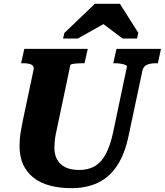

<svg xmlns="http://www.w3.org/2000/svg" viewBox="-20 -965 860 1002"><path d="M282 -316Q275 -287 271 -265Q267 -243 265.5 -226.5Q264 -210 264 -195Q264 -166 272.5 -144.5Q281 -123 297.5 -108Q314 -93 338 -85.5Q362 -78 394 -78Q441 -78 475 -98Q509 -118 532 -161Q555 -204 570 -273L642 -615Q644 -622 634.5 -626Q625 -630 610.5 -632.5Q596 -635 582 -635H571L588 -710H820L804 -635H793Q766 -635 747 -627Q728 -619 723 -595L651 -256Q631 -160 590.5 -99.5Q550 -39 490.5 -11Q431 17 353 17Q291 17 240.5 3.5Q190 -10 154.5 -38Q119 -66 100.5 -107Q82 -148 82 -203Q82 -221 83.5 -240.5Q85 -260 89.5 -284.5Q94 -309 100 -340L155 -600Q158 -614 151.5 -621.5Q145 -629 132 -632Q119 -635 101 -635H90L107 -710H438L421 -635H411Q398 -635 383 -634Q368 -633 358 -631Q348 -629 347 -625ZM606 -945H475L316 -793L309 -764H386L566 -865L484 -866L620 -764H695L702 -793Z"/></svg>

Font: Roboto Serif 20pt
Style: Bold Italic
Weight: 700
Italic angle: -10°
Version: Version 1.007